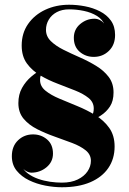

<svg xmlns="http://www.w3.org/2000/svg" viewBox="-20 -780 545 810"><path d="M174 -654Q174 -626.5 194.5 -606.5Q215 -586.5 247.5 -570.2Q280 -554 316.5 -538Q353 -522 385.5 -502.2Q418 -482.5 438.5 -455.5Q459 -428.5 459 -390Q459 -354 444 -331Q429 -308 405.2 -292.5Q381.5 -277 354.5 -264L337.5 -264.5Q360 -281 367.8 -292.2Q375.5 -303.5 375.5 -322.5Q375.5 -349 353.5 -366.8Q331.5 -384.5 297 -398.2Q262.5 -412 223.5 -426.8Q184.5 -441.5 150 -461.8Q115.5 -482 93.5 -512.2Q71.5 -542.5 71.5 -588Q71.5 -640 98.5 -678.8Q125.5 -717.5 171 -738.8Q216.5 -760 271.5 -760Q304.5 -760 338.5 -753.5Q372.5 -747 401.5 -732.2Q430.5 -717.5 448 -693Q465.5 -668.5 465.5 -632.5Q465.5 -590.5 439.2 -565.2Q413 -540 375.5 -540Q341.5 -540 316.5 -561.2Q291.5 -582.5 291.5 -620.5Q291.5 -656 318.2 -678.5Q345 -701 378.5 -701Q393 -701 406 -692.8Q419 -684.5 422.5 -673Q413 -698 389 -712.8Q365 -727.5 334 -734Q303 -740.5 271.5 -740.5Q241.5 -740.5 219.5 -728.8Q197.5 -717 185.8 -697.2Q174 -677.5 174 -654ZM149 -442.5Q149 -416 171.8 -397.5Q194.5 -379 230.2 -364Q266 -349 306.2 -332.5Q346.5 -316 382.2 -294.2Q418 -272.5 440.8 -240.5Q463.5 -208.5 463.5 -162Q463.5 -110 437 -71.2Q410.5 -32.5 360.8 -11.2Q311 10 241 10Q208 10 171.2 3Q134.5 -4 102.5 -19.5Q70.5 -35 50.2 -60Q30 -85 30 -121Q30 -163 56 -188Q82 -213 119.5 -213Q153.5 -213 178.5 -191.8Q203.5 -170.5 203.5 -132Q203.5 -97 176 -74.2Q148.5 -51.5 111.5 -51.5Q98 -52.5 86 -61Q74 -69.5 70 -82Q79 -62 97.8 -48Q116.5 -34 140.8 -25.5Q165 -17 191.2 -13.2Q217.5 -9.5 241 -9.5Q280.5 -9.5 307.8 -22.8Q335 -36 349.2 -57Q363.5 -78 363.5 -101.5Q363.5 -128 341.5 -145.8Q319.5 -163.5 284.5 -176.8Q249.5 -190 210.5 -203.8Q171.5 -217.5 136.5 -235.2Q101.5 -253 79.5 -279.2Q57.5 -305.5 57.5 -345Q57.5 -381.5 73 -409.2Q88.5 -437 112.2 -457Q136 -477 160.5 -490H177.5Q168.5 -483 162 -476.8Q155.5 -470.5 152.2 -462.8Q149 -455 149 -442.5Z"/></svg>

Font: Bodoni Moda Black
Style: Regular
Weight: 900
Version: Version 2.005